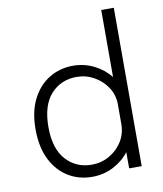

<svg xmlns="http://www.w3.org/2000/svg" viewBox="-87 -853 792 933"><g transform="rotate(-10 309.0 -386.5)"><path d="M293 9.5Q228 9.5 175.5 -22.2Q123 -54 92 -115.5Q61 -177 61 -265.5Q61 -353 92.2 -414Q123.5 -475 176 -506.8Q228.5 -538.5 293 -538.5Q348 -538.5 396 -514.8Q444 -491 476 -450.5V-781.5H538V0H476V-80Q444.5 -39 396.8 -14.8Q349 9.5 293 9.5ZM301 -49Q348.5 -49 388.2 -71.8Q428 -94.5 452 -133Q476 -171.5 476 -219V-316.5Q476 -362 451.5 -399.5Q427 -437 387.2 -459.5Q347.5 -482 301 -482Q224 -482 174.2 -427.5Q124.5 -373 124.5 -265.5Q124.5 -158.5 174.2 -103.8Q224 -49 301 -49Z"/></g></svg>

Font: Epilogue Light
Style: Regular
Weight: 300
Designer: Tyler Finck
Foundry: Etcetera Type Co
Version: Version 2.111; ttfautohint (v1.8.3)